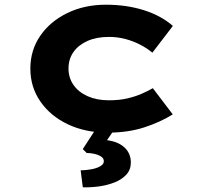

<svg xmlns="http://www.w3.org/2000/svg" viewBox="-20 -562 866 828"><path d="M445.4 10Q348.2 10 272.5 -26Q196.9 -62 153.9 -124.6Q110.9 -187.1 110.9 -265.9Q110.9 -345.6 153.6 -407.7Q196.3 -469.7 270.2 -505.7Q344.2 -541.7 436.8 -541.7Q525.9 -541.7 600.7 -518Q675.5 -494.2 725.5 -450.2L637.1 -334.8Q615 -353.5 584.5 -369.3Q554 -385.1 520.1 -394Q486.2 -402.8 449.7 -402.8Q396.2 -402.8 357.1 -385.3Q318.1 -367.9 296.7 -337.4Q275.4 -307 275.4 -266.4Q275.4 -226.5 297.1 -195.5Q318.8 -164.4 358.2 -147Q397.7 -129.5 449 -129.5Q494.5 -129.5 529.1 -137.6Q563.8 -145.8 590.8 -157.6Q617.9 -169.4 639.1 -181.7L725 -68.7Q671.1 -35 601.4 -12.5Q531.7 10 445.4 10ZM337.1 245.7 327.8 172.6Q350.4 172.2 373.4 168.1Q396.4 164.1 412.1 155.1Q427.8 146.2 427.8 133.1Q427.8 121 416.1 113.2Q404.3 105.4 387.3 101.6Q370.4 97.7 353.8 97.7L337 80.9L405.3 -24H487.3L441.4 42.6Q489.9 48.7 517.1 74.2Q544.3 99.7 544.3 139Q544.3 170 524.8 191.1Q505.4 212.2 474 224.6Q442.7 237 406.8 241.9Q370.9 246.7 337.1 245.7Z"/></svg>

Font: Lexend Tera
Style: Regular
Weight: 400
Designer: Bonnie Shaver-Troup, Thomas Jockin
Foundry: Lexend
Version: Version 1.007